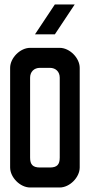

<svg xmlns="http://www.w3.org/2000/svg" viewBox="-20 -831 398 851"><path d="M223.1 -811.3H311.2L223.1 -678.7H135ZM333.3 -530.3V-88.6C333.3 -44.9 288.9 0 244.8 0H113.4C69.3 0 24.9 -44.9 24.9 -88.6V-530.3C24.9 -574 69.3 -618.9 113.4 -618.9H244.8C288.9 -618.9 333.3 -574 333.3 -530.3ZM113.4 -486.6V-132.3C113.4 -101.9 125.2 -88.6 157.2 -88.6H201C233 -88.6 244.8 -101.9 244.8 -132.3V-486.6C244.8 -512.8 227.3 -530.3 201 -530.3H157.2C130.9 -530.3 113.4 -512.8 113.4 -486.6Z"/></svg>

Font: Ulica
Style: Regular
Weight: 400
Version: Version